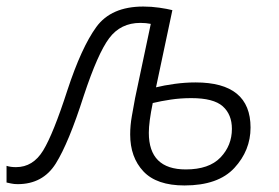

<svg xmlns="http://www.w3.org/2000/svg" viewBox="-63 -557 853 587"><path d="M501 10Q604 10 653.5 -43.5Q703 -97 703 -167Q703 -305 535 -305Q503 -305 470.5 -300.5Q438 -296 414 -290L464 -526Q448 -530 424 -533.5Q400 -537 375 -537Q277 -537 231.5 -474.5Q186 -412 143 -281Q100 -148 69 -97Q38 -46 -14 -46Q-31 -46 -43 -50V1Q-38 2 -29 4Q-20 6 -9 6Q68 6 107.5 -57Q147 -120 193 -264Q236 -394 271 -440.5Q306 -487 366 -487Q384 -487 398 -484L350 -257Q345 -230 340 -201.5Q335 -173 335 -146Q335 -76 375.5 -33Q416 10 501 10ZM505 -39Q392 -39 392 -151Q392 -184 404 -242Q429 -248 459 -252.5Q489 -257 522 -257Q590 -257 618 -232Q646 -207 646 -163Q646 -112 611 -75.5Q576 -39 505 -39Z"/></svg>

Font: Noto Sans UI Light
Style: Italic
Weight: 300
Italic angle: -12°
Designer: Monotype Design Team
Foundry: Monotype Imaging Inc.
Version: Version 1.901